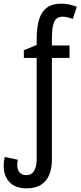

<svg xmlns="http://www.w3.org/2000/svg" viewBox="-32 -785 439 1047"><path d="M113 242Q51 242 19.5 208Q-12 174 -12 118Q-12 104 -10 92Q-8 80 -6 71L65 86Q64 91 63 98Q62 105 62 113Q62 141 75 155.5Q88 170 111 170Q141 170 154.5 146Q168 122 168 83V-469H98V-511L168 -540V-571Q168 -635 181 -678Q194 -721 223.5 -743Q253 -765 300 -765Q325 -765 345.5 -760.5Q366 -756 387 -748L365 -682Q351 -687 337 -690.5Q323 -694 309 -694Q277 -694 264 -667Q251 -640 251 -573V-537H347V-469H251V86Q251 132 237 167Q223 202 192.5 222Q162 242 113 242Z"/></svg>

Font: Noto Sans Display Condensed
Style: Regular
Weight: 400
Width: 3
Designer: Monotype Design Team
Foundry: Monotype Imaging Inc.
Version: Version 2.003